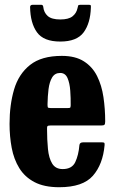

<svg xmlns="http://www.w3.org/2000/svg" viewBox="-20 -769 480 804"><path d="M20 -250Q20 -330 39 -394.5Q58 -459 105.8 -497Q153.5 -535 239 -535Q295.5 -535 331.2 -512.2Q367 -489.5 386.5 -450.5Q406 -411.5 413.2 -362.2Q420.5 -313 420.5 -260.5Q420.5 -249.5 417.2 -246.5Q414 -243.5 403 -243.5H191Q181.5 -243.5 179 -240.8Q176.5 -238 177 -229Q177 -183.5 180.8 -145.2Q184.5 -107 198.5 -84Q212.5 -61 242.5 -61Q281.5 -61 295.2 -90.2Q309 -119.5 312.5 -161Q313.5 -173 328.5 -173H406Q415 -173 416.8 -170.8Q418.5 -168.5 418 -161.5Q411 -81 369 -33Q327 15 228 15Q165 15 124.2 -6.5Q83.5 -28 60.8 -65Q38 -102 29 -149.8Q20 -197.5 20 -250ZM192.5 -316.5H262Q272 -316.5 273.8 -318Q275.5 -319.5 276 -327.5Q276.5 -357.5 274.2 -389Q272 -420.5 262.8 -442Q253.5 -463.5 232 -463.5Q209.5 -463.5 198.2 -444.5Q187 -425.5 183.2 -395.5Q179.5 -365.5 179 -332Q179 -323 180.2 -319.8Q181.5 -316.5 192.5 -316.5ZM232.5 -595Q162.5 -595 134.8 -633.8Q107 -672.5 106 -739.5Q106 -749 117.5 -749H152Q160 -749 161 -741Q163.5 -716.5 179.8 -702Q196 -687.5 232.5 -687.5Q267 -687.5 283.5 -700.5Q300 -713.5 304.5 -734.5Q306.5 -741.5 307.2 -745.2Q308 -749 317 -749H350.5Q358.5 -749 359.8 -746.8Q361 -744.5 360.5 -737Q358.5 -671.5 330 -633.2Q301.5 -595 232.5 -595Z"/></svg>

Font: Besley* Condensed
Style: Bold
Weight: 700
Width: 3
Designer: Owen Earl
Foundry: indestructible type*
Version: Version 3.000; ttfautohint (v1.8.3)